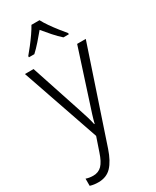

<svg xmlns="http://www.w3.org/2000/svg" viewBox="-250 -831 924 1137"><g transform="rotate(-30 211.5 -262.0)"><path d="M5 -532H64L175 -196Q189 -154 198 -124.5Q207 -95 212 -70H215Q221 -95 231 -127Q241 -159 253 -195L362 -532H421L210 98Q186 169 152 205Q118 241 62 241Q46 241 32.5 239Q19 237 6 233V184Q17 188 29.5 190Q42 192 55 192Q91 192 114 168.5Q137 145 155 90L187 -4ZM239 -765Q251 -742 270.5 -714Q290 -686 311 -659.5Q332 -633 348 -614V-606H311Q286 -628 260 -657.5Q234 -687 211 -715Q188 -687 162 -657.5Q136 -628 112 -606H75V-614Q92 -634 113 -661Q134 -688 153 -715.5Q172 -743 184 -765Z"/></g></svg>

Font: Noto Sans Lao UI SemCond Light
Style: Regular
Weight: 300
Width: 4
Designer: Monotype Design Team
Foundry: Monotype Imaging Inc.
Version: Version 2.000; ttfautohint (v1.8.4.7-5d5b)